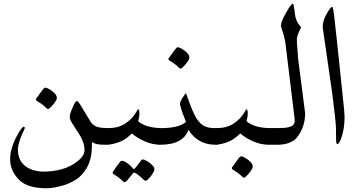

<svg xmlns="http://www.w3.org/2000/svg" viewBox="-20 -775 1901 1028"><path d="M353.5 -151.4Q355 -168.9 369.6 -201.4Q384.3 -233.9 390.1 -233.9H390.6Q396.5 -235.4 409.2 -215.3L459 -133.3Q472.2 -107.9 492.9 -98.6Q513.7 -89.4 553.2 -89.4H564.9V0H544.9Q516.1 0 501.7 -2.7Q487.3 -5.4 472.2 -14.2L471.7 22Q468.8 74.2 451.7 110.4Q434.6 146.5 401.9 175.8Q354.5 211.4 293.9 224.1Q259.8 232.9 227.5 232.9Q127.4 232.9 83 188.5Q34.2 140.6 34.2 76.7Q34.2 25.4 64.5 -36.1Q95.2 -96.2 107.4 -96.2H108.4Q112.8 -95.7 112.8 -90.8Q112.8 -85.4 103.5 -67.9Q89.4 -39.6 79.6 -2Q75.7 15.1 75.7 28.8Q77.6 83.5 112.8 112.1Q147.9 140.6 206.5 144Q324.2 144 391.1 91.3Q428.2 64.5 432.6 33.2Q432.6 10.3 428.2 -4.6Q423.8 -19.5 412.6 -42.5L375 -102.1Q353.5 -132.3 353.5 -148.4ZM282.7 -242.7Q272.9 -221.2 246.6 -196.3Q241.7 -191.4 237.3 -191.4Q232.9 -191.4 226.6 -197.8Q212.4 -213.4 182.6 -231.4Q172.4 -236.3 172.4 -242.7Q172.4 -244.6 172.9 -245.6Q209.5 -296.9 215.3 -302.7Q217.8 -304.7 222.7 -305.7Q232.9 -305.7 255.9 -289.6Q261.7 -285.2 262.9 -284.2Q264.2 -283.2 269.8 -278.1Q275.4 -272.9 277.6 -270Q279.8 -267.1 282 -262Q284.2 -256.8 284.2 -252Q284.2 -246.1 282.7 -242.7Z M804.7 140.1Q795.9 162.6 769.5 188Q766.1 192.9 760.7 192.9Q755.4 192.9 749.5 187Q734.4 172.4 713.4 156.7Q701.2 148.9 695.3 148.9L657.2 195.3Q653.8 198.7 647.9 199.7Q642.1 199.7 636.7 194.8Q619.1 175.8 592.3 160.2Q581.1 153.8 583.5 147Q603 115.2 625.5 88.4Q627 86.9 633.3 85.9Q638.7 85.9 646 89.4Q666 98.6 685.5 119.6L695.3 130.4Q695.8 130.9 696.3 130.9Q699.2 130.9 708.5 119.4Q717.8 107.9 727.1 95.2Q736.3 82.5 737.3 81.5Q739.3 79.6 744.6 78.6Q750 78.6 758.3 83Q779.3 92.3 797.4 111.3Q806.6 120.6 806.6 130.9Q806.6 135.7 804.7 140.1ZM719.7 -126.5Q736.8 -109.4 770.5 -99.4Q804.2 -89.4 840.8 -89.4V0Q797.4 0 757.1 -17.3Q716.8 -34.7 686 -60.5Q660.6 -35.6 638.9 -23.7Q617.2 -11.7 584.5 -4.4Q564.9 0 544.9 0V-89.4H564.9Q613.8 -89.4 651.1 -113.8Q688.5 -138.2 709.5 -174.8Q713.9 -183.6 716.8 -187.5Q722.7 -192.4 724.6 -184.6Q726.6 -176.8 726.6 -166Q726.6 -149.4 719.7 -126.5Z M831.1 -88.9H838.9Q938 -88.9 975.6 -122.1Q952.6 -179.2 944.8 -210.9Q943.8 -212.9 943.8 -217.8Q943.8 -224.1 947.3 -232.7Q950.7 -241.2 954.6 -247.3Q958.5 -253.4 964.4 -262Q970.2 -270.5 971.7 -272.9Q973.1 -274.4 974.1 -274.4Q976.1 -274.4 977.8 -270.8Q979.5 -267.1 981.4 -261.5Q983.4 -255.9 983.4 -255.4Q1011.2 -174.3 1032.7 -140.1Q1050.8 -112.3 1072.5 -100.6Q1094.2 -88.9 1134.8 -88.9H1144Q1157.7 -88.9 1166 -74.2Q1174.3 -59.6 1174.3 -43Q1174.3 -26.4 1165.8 -13.2Q1157.2 0 1143.1 0H1134.3Q1084 0 1047.4 -21.7Q1010.7 -43.5 989.3 -80.6Q960.9 0 838.4 0H830.6Q816.9 0 809.1 -13.2Q801.3 -26.4 801.3 -43Q801.3 -59.6 809.3 -74.2Q817.4 -88.9 831.1 -88.9ZM992.2 -459Q982.4 -437.5 956.1 -412.6Q951.2 -407.7 946.8 -407.7Q942.4 -407.7 936 -414.1Q921.9 -429.7 892.1 -447.8Q881.8 -452.6 881.8 -459Q881.8 -460.9 882.3 -461.9Q918.9 -513.2 924.8 -519Q927.2 -521 932.1 -522Q942.4 -522 965.3 -505.9Q971.2 -501.5 972.4 -500.5Q973.6 -499.5 979.2 -494.4Q984.9 -489.3 987.1 -486.3Q989.3 -483.4 991.5 -478.3Q993.7 -473.1 993.7 -468.3Q993.7 -462.4 992.2 -459Z M1299.8 -126.5Q1316.9 -109.4 1350.6 -99.4Q1384.3 -89.4 1420.9 -89.4V0Q1377.4 0 1337.2 -17.3Q1296.9 -34.7 1266.1 -60.5Q1240.7 -35.6 1219 -23.7Q1197.3 -11.7 1164.6 -4.4Q1145 0 1125 0V-89.4H1145Q1193.8 -89.4 1231.2 -113.8Q1268.6 -138.2 1289.6 -174.8Q1293.9 -183.6 1296.9 -187.5Q1302.7 -192.4 1304.7 -184.6Q1306.6 -176.8 1306.6 -166Q1306.6 -149.4 1299.8 -126.5ZM1331.5 125Q1321.8 146.5 1295.4 171.4Q1290.5 176.3 1286.1 176.3Q1281.7 176.3 1275.4 169.9Q1261.2 154.3 1231.4 136.2Q1221.2 131.3 1221.2 125Q1221.2 123 1221.7 122.1Q1258.3 70.8 1264.2 64.9Q1266.6 63 1271.5 62Q1281.7 62 1304.7 78.1Q1310.5 82.5 1311.8 83.5Q1313 84.5 1318.6 89.6Q1324.2 94.7 1326.4 97.7Q1328.6 100.6 1330.8 105.7Q1333 110.8 1333 115.7Q1333 121.6 1331.5 125Z M1557.6 -138.2 1507.8 -547.4Q1501.5 -584 1484.9 -633.3Q1484.4 -634.8 1484.4 -638.2Q1484.4 -660.6 1513.7 -710.4Q1538.6 -754.9 1547.4 -754.9Q1548.3 -754.9 1549.1 -754.2Q1549.8 -753.4 1550.5 -752Q1551.3 -750.5 1551.8 -748.8Q1552.2 -747.1 1552.7 -743.9Q1553.2 -740.7 1553.7 -738Q1554.2 -735.4 1554.9 -731Q1555.7 -726.6 1556.2 -723.1Q1556.6 -719.7 1557.4 -714.1Q1558.1 -708.5 1558.6 -704.1Q1563 -661.1 1586.4 -636.2Q1593.3 -630.9 1590.3 -625.5Q1569.3 -582.5 1569.3 -564.5Q1569.3 -543 1574.2 -490.7Q1574.2 -476.6 1577.6 -449.2Q1581.5 -419.9 1595 -314.9Q1608.4 -210 1613.8 -168.5Q1613.8 -120.1 1595.7 -82Q1577.6 -43 1556.6 -25.4Q1520.5 0 1466.3 0H1408.2V-89.4H1469.7Q1489.7 -89.4 1502 -90.3Q1514.2 -91.3 1528.8 -95Q1543.5 -98.6 1550.8 -107.4Q1558.1 -116.2 1558.1 -130.4Q1558.1 -135.7 1557.6 -138.2Z M1824.7 -154.3V-141.6Q1824.7 -89.8 1808.6 -39.1Q1795.9 -3.4 1785.6 -3.4H1785.2Q1779.3 -3.4 1779.3 -39.1L1778.8 -84V-86.4Q1778.8 -121.1 1758.8 -275.4L1708.5 -623.5Q1708 -626.5 1708 -632.8Q1708 -661.6 1726.6 -696.3Q1749 -737.8 1757.8 -737.8H1758.8Q1764.2 -736.8 1770.5 -678.2Q1771.5 -671.4 1786.1 -537.1L1821.8 -194.3Z"/></svg>

Font: Noon
Style: Regular
Weight: 400
Designer: Mohammad Saleh Souzanchi
Foundry: Farsi Font Store
Version: Version 0.09